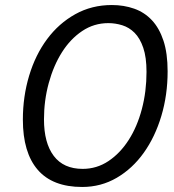

<svg xmlns="http://www.w3.org/2000/svg" viewBox="-20 -732 691 764"><path d="M71 -256Q71 -348 96 -431Q121 -514 167.5 -576.5Q214 -639 279.5 -675.5Q345 -712 425 -712Q473 -712 514 -697.5Q555 -683 584.5 -651.5Q614 -620 630.5 -570Q647 -520 647 -448Q647 -354 622 -270.5Q597 -187 552 -124Q507 -61 444.5 -24.5Q382 12 307 12Q189 12 130 -56.5Q71 -125 71 -256ZM155 -257Q155 -163 194 -111.5Q233 -60 309 -60Q365 -60 411.5 -91Q458 -122 492 -175Q526 -228 544.5 -298Q563 -368 563 -446Q563 -504 550 -542Q537 -580 515.5 -601.5Q494 -623 466.5 -631.5Q439 -640 411 -640Q354 -640 307 -608.5Q260 -577 226.5 -524Q193 -471 174 -401.5Q155 -332 155 -257Z"/></svg>

Font: PT Sans
Style: Italic
Weight: 400
Italic angle: -12°
Designer: A.Korolkova, O.Umpeleva, V.Yefimov
Foundry: ParaType Ltd
Version: Version 2.003W OFL